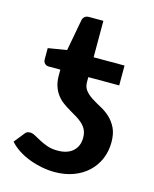

<svg xmlns="http://www.w3.org/2000/svg" viewBox="-105 -741 660 822"><g transform="rotate(15 225.0 -330.0)"><path d="M250.5 -508.5H387.5V-420.5H250.5V-399Q250.5 -376 263 -361Q275.5 -346 294 -334.2Q312.5 -322.5 334.5 -310.8Q356.5 -299 375 -282Q393.5 -265 406 -240Q418.5 -215 418.5 -176.5Q418.5 -136 403.8 -101.8Q389 -67.5 362.2 -42.8Q335.5 -18 298.2 -4.2Q261 9.5 215.5 9.5Q188 9.5 159 4Q130 -1.5 103 -11.8Q76 -22 52.8 -37Q29.5 -52 13 -71L49 -116Q56 -127 71.5 -127Q82.5 -127 95 -120Q107.5 -113 123 -104.8Q138.5 -96.5 158.2 -89.5Q178 -82.5 204.5 -82.5Q227.5 -82.5 244.8 -88.5Q262 -94.5 273.5 -105.5Q285 -116.5 290.8 -131.2Q296.5 -146 296.5 -164Q296.5 -184.5 289.2 -199Q282 -213.5 270 -224.5Q258 -235.5 242.8 -244.5Q227.5 -253.5 211.5 -263Q195.5 -272.5 180.2 -283.5Q165 -294.5 153 -310Q141 -325.5 133.8 -346.2Q126.5 -367 126.5 -396V-420.5H75Q65 -420.5 57.8 -427Q50.5 -433.5 50.5 -446.5V-495.5L133 -509L159 -649Q161.5 -659 168.5 -664.5Q175.5 -670 186.5 -670H250.5Z"/></g></svg>

Font: Lato
Style: Bold
Weight: 700
Designer: Lukasz Dziedzic
Foundry: tyPoland Lukasz Dziedzic
Version: Version 2.007; 2014-02-27